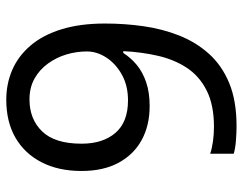

<svg xmlns="http://www.w3.org/2000/svg" viewBox="-101 -663 774 612"><g transform="rotate(90 286.0 -357.0)"><path d="M55 -305Q55 -367 63.5 -427Q72 -487 93 -540.5Q114 -594 151 -635.5Q188 -677 244.5 -700.5Q301 -724 382 -724Q403 -724 428.5 -722Q454 -720 470 -715V-640Q452 -646 429.5 -649Q407 -652 384 -652Q315 -652 269 -629Q223 -606 196.5 -566Q170 -526 158 -474Q146 -422 143 -363H149Q164 -387 187 -406Q210 -425 242.5 -436Q275 -447 318 -447Q380 -447 426.5 -421.5Q473 -396 499 -347.5Q525 -299 525 -230Q525 -156 497 -102Q469 -48 418.5 -19Q368 10 298 10Q247 10 203 -9Q159 -28 125.5 -67Q92 -106 73.5 -165.5Q55 -225 55 -305ZM297 -64Q360 -64 399 -104.5Q438 -145 438 -230Q438 -298 403.5 -338Q369 -378 300 -378Q253 -378 218 -358.5Q183 -339 163.5 -309Q144 -279 144 -247Q144 -214 153.5 -182Q163 -150 182.5 -123Q202 -96 230.5 -80Q259 -64 297 -64Z"/></g></svg>

Font: korean115
Style: Regular
Weight: 400
Designer: Monotype Design Team
Foundry: Monotype Imaging Inc.
Version: Version 2.013